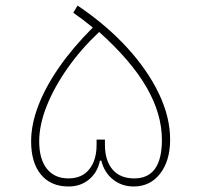

<svg xmlns="http://www.w3.org/2000/svg" viewBox="-20 -676 729 696"><path d="M330.1 -169.9V-150.4Q330.1 -95.7 303.7 -62.5Q277.3 -29.3 228 -29.3Q177.7 -29.3 149.9 -64.2Q122.1 -99.1 122.1 -163.6Q122.1 -222.7 148.9 -290.8Q175.8 -358.9 224.6 -428.5Q273.4 -498 339.4 -560.1Q454.6 -457 510.7 -360.4Q566.9 -263.7 566.9 -168.9Q566.9 -29.3 466.8 -29.3Q415 -29.3 387.7 -61.8Q360.4 -94.2 360.4 -151.4V-169.9ZM342.3 -93.8H347.2Q357.9 -50.8 389.6 -25.4Q421.4 0 464.4 0Q524.4 0 560.5 -46.6Q596.7 -93.3 596.7 -170.4Q596.7 -251 556.2 -336.2Q515.6 -421.4 440.7 -503.4Q365.7 -585.4 261.2 -655.8L245.6 -629.9Q263.2 -617.7 280.3 -604.7Q297.4 -591.8 316.4 -576.2Q244.1 -503.9 194.3 -432.1Q144.5 -360.4 118.7 -292.5Q92.8 -224.6 92.8 -163.6Q92.8 -86.4 128.4 -43.2Q164.1 0 228.5 0Q272 0 302.7 -25.4Q333.5 -50.8 342.3 -93.8Z"/></svg>

Font: Estedad-FD VF
Style: Regular
Weight: 100
Designer: Amin Abedi
Version: Version 7.3